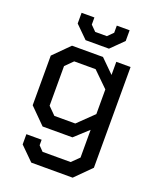

<svg xmlns="http://www.w3.org/2000/svg" viewBox="-164 -794 916 1112"><g transform="rotate(20 293.5 -238.5)"><path d="M517 -498V123L421 219H166L83 137V74H177V108L206 138H379L424 94V-77L340 0H156L60 -96V-402L156 -498H347L429 -417V-498ZM424 -326 331 -417H199L153 -371V-127L199 -81H328L424 -174ZM143 -630V-696H222V-652L255 -619H327L360 -652V-696H439V-630L363 -555H219Z"/></g></svg>

Font: Chakra Petch Medium
Style: Regular
Weight: 500
Designer: Katatrad Aksorn Co.,Ltd.
Foundry: Cadson Demak Co.,Ltd.
Version: Version 1.000; ttfautohint (v1.6)